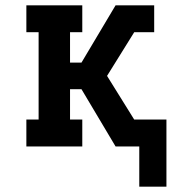

<svg xmlns="http://www.w3.org/2000/svg" viewBox="-20 -550 645 721"><path d="M503 151V0H414L286 -215H243V-101H289V0H79V-101H125V-429H79V-530H289V-429H243V-315H286L414 -530H559V-429H484L382 -265L484 -101H605V151Z"/></svg>

Font: Iosevka Slab Extended
Style: Bold
Weight: 700
Width: 7
Monospace: yes
Designer: Belleve Invis
Foundry: Belleve Invis
Version: Version 11.1.0; ttfautohint (v1.8.3)